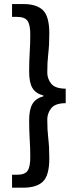

<svg xmlns="http://www.w3.org/2000/svg" viewBox="-20 -749 370 926"><path d="M38.1 156.2V93.8H62Q99.6 93.8 112.8 75Q126 56.2 126 9.3Q126 -34.7 123.3 -76.4Q120.6 -118.2 120.6 -168.9Q120.6 -221.2 136.7 -248Q152.8 -274.9 189 -284.2V-288.6Q152.8 -297.9 136.7 -324Q120.6 -350.1 120.6 -403.8Q120.6 -454.6 123.3 -496.3Q126 -538.1 126 -583Q126 -629.4 112.8 -648.4Q99.6 -667.5 62 -667.5H38.1V-729.5H91.8Q156.7 -729.5 187.3 -699.7Q217.8 -669.9 217.8 -587.9Q217.8 -532.2 212.9 -491.2Q208 -450.2 208 -398.9Q208 -370.1 226.6 -345.9Q245.1 -321.8 296.9 -321.3V-251.5Q245.1 -251 226.6 -226.3Q208 -201.7 208 -172.9Q208 -122.1 212.9 -81.1Q217.8 -40 217.8 14.6Q217.8 96.7 187.3 126.5Q156.7 156.2 91.8 156.2Z"/></svg>

Font: Akatab
Style: Bold
Weight: 700
Designer: SIL Global
Foundry: SIL Global
Version: Version 4.100